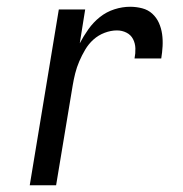

<svg xmlns="http://www.w3.org/2000/svg" viewBox="-20 -548 540 568"><path d="M68 0 154 -520H232L216 -420Q227 -441 241.5 -461.5Q256 -482 275.5 -497.5Q295 -513 318.5 -520.5Q342 -528 365 -528Q383 -528 400.5 -523.5Q418 -519 430.5 -507.5Q443 -496 450 -480.5Q457 -465 459.5 -447.5Q462 -430 461 -411.5Q460 -393 457 -375H378Q381 -390 380.5 -405Q380 -420 373.5 -432.5Q367 -445 354 -451.5Q341 -458 326 -458Q308 -458 289.5 -451Q271 -444 256.5 -431Q242 -418 232 -401Q222 -384 214.5 -366.5Q207 -349 202.5 -331Q198 -313 195 -295L146 0Z"/></svg>

Font: Iosevka SS04
Style: Italic
Weight: 400
Italic angle: -9°
Monospace: yes
Designer: Belleve Invis
Foundry: Belleve Invis
Version: Version 19.0.0; ttfautohint (v1.8.4)